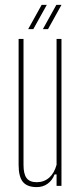

<svg xmlns="http://www.w3.org/2000/svg" viewBox="-20 -759 331 784"><path d="M130 5Q91 5 73.5 -16.2Q56 -37.5 56 -86V-600H76V-86Q76 -48 88.8 -31.5Q101.5 -15 130 -15Q159.5 -15 180.5 -33.2Q201.5 -51.5 211 -86V-600H231V0H211V-47H203Q193.5 -22.5 174.5 -8.8Q155.5 5 130 5ZM95 -640 150 -739H171L116 -640ZM155 -640 210 -739H231L176 -640Z"/></svg>

Font: Big Shoulders Thin
Style: Regular
Weight: 100
Designer: Patric King
Foundry: XO Type Co
Version: Version 2.002